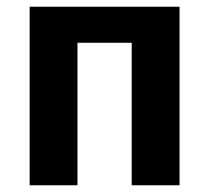

<svg xmlns="http://www.w3.org/2000/svg" viewBox="-20 -550 621 570"><path d="M371 0V-423H210V0H68V-530H513V0Z"/></svg>

Font: Fira Sans SemiBold
Style: Regular
Weight: 600
Designer: bBox Type GmbH & Carrois Corporate GbR & Edenspiekermann AG
Foundry: bBox Type GmbH & Carrois Corporate GbR & Edenspiekermann AG
Version: Version 4.301;PS 004.301;hotconv 1.0.88;makeotf.lib2.5.64775